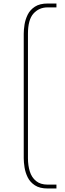

<svg xmlns="http://www.w3.org/2000/svg" viewBox="-20 -862 367 1092"><path d="M251 210Q206 210 178.5 192Q151 174 137.5 146.5Q124 119 119.5 89.5Q115 60 115 38V-670Q115 -693 119.5 -722Q124 -751 137.5 -778.5Q151 -806 178.5 -824Q206 -842 251 -842H301V-820H251Q202 -820 170.5 -785Q139 -750 139 -670V38Q139 79 149.5 113Q160 147 185 167.5Q210 188 251 188H301V210Z"/></svg>

Font: Exo Thin Thin
Style: Regular
Weight: 250
Version: Version 2.000